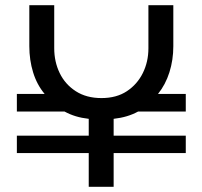

<svg xmlns="http://www.w3.org/2000/svg" viewBox="-20 -720 780 740"><path d="M322 0V-130H45V-197H322V-262Q295 -265 272 -272Q249 -279 229 -290H45V-358H152Q122 -394 107.5 -441.5Q93 -489 93 -542V-700H189V-534Q189 -482 210 -438.5Q231 -395 272 -368.5Q313 -342 371 -342Q429 -342 469 -368.5Q509 -395 530.5 -438.5Q552 -482 552 -534V-700H648V-542Q648 -489 633 -441.5Q618 -394 589 -358H696V-290H512Q492 -279 468.5 -272Q445 -265 418 -262V-197H696V-130H418V0Z"/></svg>

Font: MuseoModerno Thin
Style: Regular
Weight: 400
Version: Version 1.003